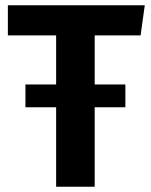

<svg xmlns="http://www.w3.org/2000/svg" viewBox="-20 -711 574 732"><path d="M516 -576H341V-389H458V-302H341V1H194V-302H77V-389H194V-576H10V-691H532Z"/></svg>

Font: Fira Sans SemiBold
Style: Regular
Weight: 600
Designer: bBox Type GmbH & Carrois Corporate GbR & Edenspiekermann AG
Foundry: bBox Type GmbH & Carrois Corporate GbR & Edenspiekermann AG
Version: Version 4.301;PS 004.301;hotconv 1.0.88;makeotf.lib2.5.64775